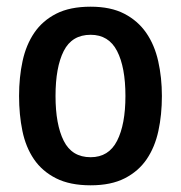

<svg xmlns="http://www.w3.org/2000/svg" viewBox="-20 -557 540 574"><path d="M251 -3Q189 -3 147.5 -24Q106 -45 81.5 -81Q57 -117 47 -165.5Q37 -214 37 -270Q37 -326 47.5 -374.5Q58 -423 82.5 -459Q107 -495 148 -516Q189 -537 251 -537Q311 -537 351.5 -516Q392 -495 417 -459Q442 -423 453 -374Q464 -325 464 -270Q464 -214 453.5 -165.5Q443 -117 418.5 -81Q394 -45 353 -24Q312 -3 251 -3ZM251 -87Q305 -87 330 -136Q355 -185 355 -270Q355 -356 330 -404.5Q305 -453 251 -453Q195 -453 170.5 -404.5Q146 -356 146 -270Q146 -185 170.5 -136Q195 -87 251 -87Z"/></svg>

Font: D2Coding
Style: Bold
Weight: 700
Monospace: yes
Designer: Yong-Rak Park; Jeong-Hwan Yoon; Sang-Min Lee;
Foundry: NHN Corporation
Version: Version 1.3.2; Build 20180524